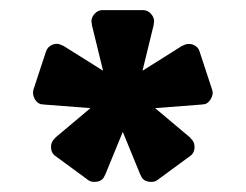

<svg xmlns="http://www.w3.org/2000/svg" viewBox="-20 -750 486 380"><path d="M340 -659 262 -610 284 -700 285 -708C285 -713.3 282.8 -718.3 278.5 -723C274.2 -727.7 269 -730 263 -730H183C177 -730 171.8 -727.7 167.5 -723C163.2 -718.3 161 -713.3 161 -708L162 -700L184 -610L106 -659L99 -662C93.7 -664 88.2 -663.7 82.5 -661C76.8 -658.3 73 -654 71 -648L46 -572C44.7 -566.7 45.3 -561.2 48 -555.5C50.7 -549.8 54.7 -546 60 -544L68 -543L159 -536L90 -478C88.7 -476 87.5 -474.7 86.5 -474C85.5 -473.3 85 -472.7 85 -472C82.3 -468.7 81 -464.3 81 -459C81 -451 84 -445 90 -441L154 -394C157.3 -391.3 161.7 -390 167 -390C175 -390 181 -392.7 185 -398L189 -406L223 -489L257 -406L261 -398C265 -392.7 271 -390 279 -390C284.3 -390 288.7 -391.3 292 -394L356 -441C362 -445 365 -451 365 -459C365 -464.3 363.7 -468.7 361 -472C361 -472.7 360.5 -473.3 359.5 -474C358.5 -474.7 357.3 -476 356 -478L287 -536L378 -543L386 -544C390 -545.3 393.5 -548.3 396.5 -553C399.5 -557.7 401 -562.3 401 -567L400 -572L375 -648C373.7 -652.7 371 -656.3 367 -659C363 -661.7 358.7 -663 354 -663C350.7 -663 348.3 -662.7 347 -662Z"/></svg>

Font: Rubik
Style: Regular
Weight: 500
Designer: Hubert & Fischer
Foundry: Hubert & Fischer
Version: Version 1.100